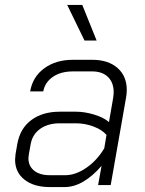

<svg xmlns="http://www.w3.org/2000/svg" viewBox="-20 -749 588 777"><path d="M41 -103Q41 -110 43 -126L50 -166Q61 -229 106.5 -263Q152 -297 222 -297H287Q322 -297 360.5 -285.5Q399 -274 421 -255L438 -353Q440 -369 440 -376Q440 -415 417 -437.5Q394 -460 353 -460H275Q226 -460 194 -438Q162 -416 155 -379H102Q112 -438 159 -472.5Q206 -507 275 -507H353Q418 -507 455.5 -474Q493 -441 493 -385Q493 -370 490 -353L428 0H377L391 -78Q356 -37 318 -14.5Q280 8 242 8H181Q117 8 79 -22Q41 -52 41 -103ZM244 -40Q286 -40 329.5 -70Q373 -100 402 -149L411 -203Q393 -224 358.5 -237Q324 -250 287 -250H222Q174 -250 142.5 -227.5Q111 -205 104 -165L97 -126Q95 -114 95 -109Q95 -77 118 -58.5Q141 -40 181 -40ZM252 -729H313L371 -585H322Z"/></svg>

Font: Bai Jamjuree Light
Style: Italic
Weight: 300
Italic angle: -10°
Version: Version 1.000; ttfautohint (v1.6)